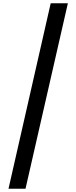

<svg xmlns="http://www.w3.org/2000/svg" viewBox="-20 -886 467 1174"><path d="M395 -866 136 268H32L290 -866Z"/></svg>

Font: Noto Sans Telugu UI Condensed SemiBold
Style: Regular
Weight: 600
Width: 3
Designer: Jelle Bosma - Monotype Design Team
Foundry: Monotype Imaging Inc.
Version: Version 2.005